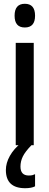

<svg xmlns="http://www.w3.org/2000/svg" viewBox="-20 -766 261 1013"><path d="M111 -746Q165 -746 165 -683Q165 -621 111 -621Q57 -621 57 -683Q57 -746 111 -746ZM158 -540V0H63V-540ZM88 113Q88 160 132 160Q144 160 151.5 158Q159 156 165 153V217Q156 222 142.5 224.5Q129 227 113 227Q11 227 11 131Q11 94 32 56.5Q53 19 93 -13L146 0Q113 34 100.5 59.5Q88 85 88 113Z"/></svg>

Font: Noto Sans Ethiopic ExtraCondensed Medium
Style: Regular
Weight: 500
Width: 2
Designer: Monotype Design Team
Foundry: Monotype Imaging Inc.
Version: Version 2.102; ttfautohint (v1.8.4.7-5d5b)